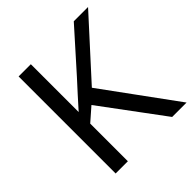

<svg xmlns="http://www.w3.org/2000/svg" viewBox="-190 -857 999 999"><g transform="rotate(-45 309.5 -357.0)"><path d="M619 0H513L260 -341L187 -277V0H97V-714H187V-362Q217 -396 248 -430Q279 -464 310 -498L503 -714H608L325 -403Z"/></g></svg>

Font: hexltamil05
Style: Book
Weight: 400
Designer: Jelle Bosma - Monotype Design Team
Foundry: Monotype Imaging Inc.
Version: Version 2.003